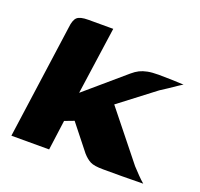

<svg xmlns="http://www.w3.org/2000/svg" viewBox="-95 -611 748 717"><g transform="rotate(20 278.5 -252.0)"><path d="M18 0 81 -453Q84 -483 95.5 -494Q107 -505 140 -505H239L201 -237L356 -370Q370 -382 383 -388.5Q396 -395 413.5 -398.5Q431 -402 457 -402Q487 -402 511.5 -401Q536 -400 557 -399Q551 -396 537 -386.5Q523 -377 507.5 -366.5Q492 -356 479 -348L339 -241L491 -51Q504 -37 517 -23.5Q530 -10 542 0Q499 1 457.5 1Q416 1 383 1Q347 1 331.5 -7Q316 -15 301 -32L221 -133L184 -119L168 0Z"/></g></svg>

Font: Genos
Style: Bold Italic
Weight: 700
Italic angle: -8°
Version: Version 1.010